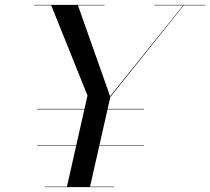

<svg xmlns="http://www.w3.org/2000/svg" viewBox="-20 -770 865 790"><path d="M255 0 340 -377 190 -750H300L433 -374L734 -748H736L434 -371L350 0ZM165 0V-2H450V0ZM132.5 -169.5V-171.5H572.5V-169.5ZM132.5 -320V-322H572.5V-320ZM120 -748V-750H410V-748ZM615 -748V-750H825V-748Z"/></svg>

Font: Bodoni Moda 96pt
Style: Italic
Weight: 400
Italic angle: -13°
Version: Version 2.004